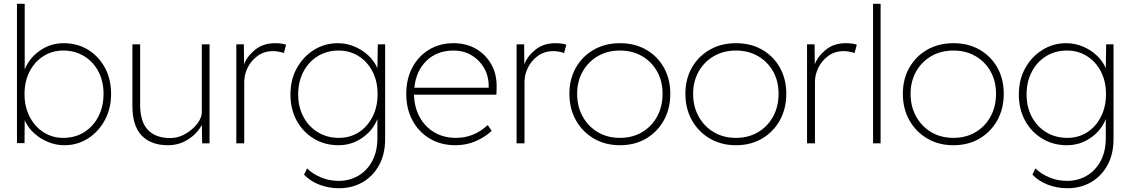

<svg xmlns="http://www.w3.org/2000/svg" viewBox="-20 -760 5996 1018"><path d="M321 10Q276 10 234 -7.5Q192 -25 159.5 -55Q127 -85 111 -123L110 -1H70V-740H111V-392Q136 -453 192 -492Q248 -531 317 -531Q390 -531 446.5 -496.5Q503 -462 536 -401.5Q569 -341 569 -262Q569 -184 535.5 -122.5Q502 -61 446 -25.5Q390 10 321 10ZM315 -29Q378 -29 426 -59Q474 -89 501.5 -142Q529 -195 529 -262Q529 -329 502 -380.5Q475 -432 426.5 -462Q378 -492 315 -492Q257 -492 210.5 -462.5Q164 -433 137 -381Q110 -329 110 -261Q110 -194 137 -141.5Q164 -89 210.5 -59Q257 -29 315 -29Z M871 10Q781 10 731.5 -41Q682 -92 682 -198V-525H723V-205Q723 -114 764.5 -71Q806 -28 882 -28Q917 -28 947 -42Q977 -56 1000.5 -77Q1024 -98 1037 -121Q1050 -144 1050 -163V-525H1091V0H1052L1050 -98Q1027 -53 978.5 -21.5Q930 10 871 10Z M1233 0V-525H1273L1274 -419Q1291 -463 1333.5 -497Q1376 -531 1439 -531Q1473 -531 1497 -523L1485 -479Q1470 -484 1455.5 -486.5Q1441 -489 1429 -489Q1380 -489 1345.5 -463.5Q1311 -438 1293 -401Q1275 -364 1275 -327V0Z M1777 238Q1722 238 1673 219Q1624 200 1592 166L1608 133Q1639 163 1682.5 181Q1726 199 1776 199Q1833 199 1879.5 172Q1926 145 1953.5 94Q1981 43 1981 -28V-129Q1957 -68 1900.5 -29Q1844 10 1775 10Q1702 10 1644 -25Q1586 -60 1553 -120.5Q1520 -181 1520 -259Q1520 -338 1554 -399Q1588 -460 1645 -495.5Q1702 -531 1771 -531Q1817 -531 1859 -513.5Q1901 -496 1933 -466Q1965 -436 1981 -398L1983 -525H2022V-23Q2022 58 1989.5 116.5Q1957 175 1902 206.5Q1847 238 1777 238ZM1777 -29Q1836 -29 1882 -58.5Q1928 -88 1955 -140.5Q1982 -193 1982 -261Q1982 -328 1955.5 -380Q1929 -432 1882 -462Q1835 -492 1775 -492Q1713 -492 1664.5 -462Q1616 -432 1588.5 -379.5Q1561 -327 1561 -259Q1561 -193 1588.5 -141Q1616 -89 1665 -59Q1714 -29 1777 -29Z M2395 10Q2318 10 2259 -25Q2200 -60 2167 -121.5Q2134 -183 2134 -262Q2134 -341 2166 -401.5Q2198 -462 2254.5 -496.5Q2311 -531 2385 -531Q2452 -531 2504 -501Q2556 -471 2586 -417Q2616 -363 2613 -289L2612 -258H2175Q2177 -190 2205.5 -138.5Q2234 -87 2283.5 -58Q2333 -29 2398 -29Q2493 -29 2566 -97L2587 -66Q2550 -32 2501 -11Q2452 10 2395 10ZM2386 -492Q2297 -492 2241.5 -438Q2186 -384 2177 -295H2571V-303Q2571 -359 2545.5 -401.5Q2520 -444 2478.5 -468Q2437 -492 2386 -492Z M2719 0V-525H2759L2760 -419Q2777 -463 2819.5 -497Q2862 -531 2925 -531Q2959 -531 2983 -523L2971 -479Q2956 -484 2941.5 -486.5Q2927 -489 2915 -489Q2866 -489 2831.5 -463.5Q2797 -438 2779 -401Q2761 -364 2761 -327V0Z M3267 10Q3189 10 3128.5 -25.5Q3068 -61 3033.5 -122.5Q2999 -184 2999 -263Q2999 -341 3033.5 -401.5Q3068 -462 3128.5 -496.5Q3189 -531 3267 -531Q3346 -531 3406 -496.5Q3466 -462 3500 -401.5Q3534 -341 3534 -263Q3534 -184 3500 -122.5Q3466 -61 3406 -25.5Q3346 10 3267 10ZM3267 -29Q3333 -29 3384 -59Q3435 -89 3464 -142Q3493 -195 3493 -263Q3493 -330 3464 -381.5Q3435 -433 3384 -462.5Q3333 -492 3267 -492Q3201 -492 3150 -462.5Q3099 -433 3069.5 -381Q3040 -329 3040 -263Q3040 -195 3069.5 -142Q3099 -89 3150 -59Q3201 -29 3267 -29Z M3882 10Q3804 10 3743.5 -25.5Q3683 -61 3648.5 -122.5Q3614 -184 3614 -263Q3614 -341 3648.5 -401.5Q3683 -462 3743.5 -496.5Q3804 -531 3882 -531Q3961 -531 4021 -496.5Q4081 -462 4115 -401.5Q4149 -341 4149 -263Q4149 -184 4115 -122.5Q4081 -61 4021 -25.5Q3961 10 3882 10ZM3882 -29Q3948 -29 3999 -59Q4050 -89 4079 -142Q4108 -195 4108 -263Q4108 -330 4079 -381.5Q4050 -433 3999 -462.5Q3948 -492 3882 -492Q3816 -492 3765 -462.5Q3714 -433 3684.5 -381Q3655 -329 3655 -263Q3655 -195 3684.5 -142Q3714 -89 3765 -59Q3816 -29 3882 -29Z M4259 0V-525H4299L4300 -419Q4317 -463 4359.5 -497Q4402 -531 4465 -531Q4499 -531 4523 -523L4511 -479Q4496 -484 4481.5 -486.5Q4467 -489 4455 -489Q4406 -489 4371.5 -463.5Q4337 -438 4319 -401Q4301 -364 4301 -327V0Z M4609 0V-740H4649V0Z M5035 10Q4957 10 4896.5 -25.5Q4836 -61 4801.5 -122.5Q4767 -184 4767 -263Q4767 -341 4801.5 -401.5Q4836 -462 4896.5 -496.5Q4957 -531 5035 -531Q5114 -531 5174 -496.5Q5234 -462 5268 -401.5Q5302 -341 5302 -263Q5302 -184 5268 -122.5Q5234 -61 5174 -25.5Q5114 10 5035 10ZM5035 -29Q5101 -29 5152 -59Q5203 -89 5232 -142Q5261 -195 5261 -263Q5261 -330 5232 -381.5Q5203 -433 5152 -462.5Q5101 -492 5035 -492Q4969 -492 4918 -462.5Q4867 -433 4837.5 -381Q4808 -329 4808 -263Q4808 -195 4837.5 -142Q4867 -89 4918 -59Q4969 -29 5035 -29Z M5639 238Q5584 238 5535 219Q5486 200 5454 166L5470 133Q5501 163 5544.5 181Q5588 199 5638 199Q5695 199 5741.5 172Q5788 145 5815.5 94Q5843 43 5843 -28V-129Q5819 -68 5762.5 -29Q5706 10 5637 10Q5564 10 5506 -25Q5448 -60 5415 -120.5Q5382 -181 5382 -259Q5382 -338 5416 -399Q5450 -460 5507 -495.5Q5564 -531 5633 -531Q5679 -531 5721 -513.5Q5763 -496 5795 -466Q5827 -436 5843 -398L5845 -525H5884V-23Q5884 58 5851.5 116.5Q5819 175 5764 206.5Q5709 238 5639 238ZM5639 -29Q5698 -29 5744 -58.5Q5790 -88 5817 -140.5Q5844 -193 5844 -261Q5844 -328 5817.5 -380Q5791 -432 5744 -462Q5697 -492 5637 -492Q5575 -492 5526.5 -462Q5478 -432 5450.5 -379.5Q5423 -327 5423 -259Q5423 -193 5450.5 -141Q5478 -89 5527 -59Q5576 -29 5639 -29Z"/></svg>

Font: Readex Pro Light
Style: Regular
Weight: 300
Designer: Bonnie Shaver-Troup, Thomas Jockin
Foundry: Lexend
Version: Version 1.200; ttfautohint (v1.8.3)